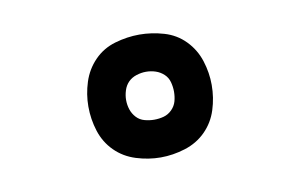

<svg xmlns="http://www.w3.org/2000/svg" viewBox="-40 -840 581 371"><g transform="rotate(-10 250.0 -654.5)"><path d="M250 -534Q274 -534 298 -541.5Q322 -549 339 -566Q356 -583 363.5 -606.5Q371 -630 371 -655Q371 -679 363.5 -702.5Q356 -726 339 -743.5Q322 -761 298 -768Q274 -775 250 -775Q226 -775 202 -768Q178 -761 161 -743.5Q144 -726 136.5 -702.5Q129 -679 129 -655Q129 -630 136.5 -606.5Q144 -583 161 -566Q178 -549 202 -541.5Q226 -534 250 -534ZM250 -608Q241 -608 231.5 -610.5Q222 -613 215.5 -620Q209 -627 206 -636Q203 -645 203 -655Q203 -664 206 -673.5Q209 -683 215.5 -689.5Q222 -696 231.5 -699Q241 -702 250 -702Q260 -702 269 -699Q278 -696 285 -689.5Q292 -683 294.5 -673.5Q297 -664 297 -655Q297 -645 294.5 -636Q292 -627 285 -620Q278 -613 269 -610.5Q260 -608 250 -608Z"/></g></svg>

Font: Iosevka SS09
Style: Regular
Weight: 400
Monospace: yes
Designer: Belleve Invis
Foundry: Belleve Invis
Version: Version 5.2.1; ttfautohint (v1.8.3)